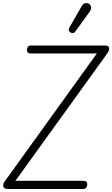

<svg xmlns="http://www.w3.org/2000/svg" viewBox="-58 -1227 730 1249"><path d="M-6 2.5Q-23.5 2.5 -30.5 -4.8Q-37.5 -12 -37.5 -21.5Q-37.5 -32.5 -30 -43L572 -879H148Q129 -879 123.2 -884.8Q117.5 -890.5 117.5 -903Q117.5 -914.5 123.5 -922.8Q129.5 -931 148 -931H621.5Q639 -931 645.5 -926Q652 -921 652 -909Q652 -903.5 649 -896Q646 -888.5 640.5 -880.5L42.5 -51H478Q497.5 -51 503.5 -45Q509.5 -39 509.5 -27.5Q509.5 -15 503.2 -6.2Q497 2.5 478 2.5ZM402 -1015Q394 -1020 390 -1027.5Q386 -1035 395 -1050.5L472 -1184.5Q484.5 -1206 499.8 -1206.8Q515 -1207.5 524 -1200Q535.5 -1189.5 535 -1176.8Q534.5 -1164 526 -1152L433.5 -1024Q424.5 -1011.5 416.8 -1011.2Q409 -1011 402 -1015Z"/></svg>

Font: Edu AU VIC WA NT Pre
Style: Regular
Weight: 400
Designer: Tina and Corey Anderson, Eben Sorkin, Mirko Velimirovic
Foundry: Google for Education
Version: Version 1.001